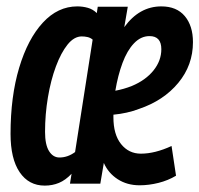

<svg xmlns="http://www.w3.org/2000/svg" viewBox="-20 -571 624 601"><path d="M120 10Q70 10 41.5 -32Q13 -74 13 -152Q13 -269 40 -359Q67 -449 114 -500Q161 -551 222 -551Q239 -551 255 -546.5Q271 -542 283 -530L286 -550H380L369 -486Q416 -551 485 -551Q533 -551 558.5 -520.5Q584 -490 584 -439Q584 -367 538 -311.5Q492 -256 415 -230Q378 -216 335 -212Q335 -208 335 -204Q335 -150 359 -120Q383 -90 421 -90Q465 -90 517 -114L531 -21Q506 -6 476 1.5Q446 9 417 9Q378 9 348.5 -10Q319 -29 305 -61L294 4H199L204 -27Q185 -7 164.5 1.5Q144 10 120 10ZM448 -458Q421 -458 399.5 -435.5Q378 -413 363.5 -374Q349 -335 341 -287Q368 -292 393 -302Q436 -320 460.5 -350.5Q485 -381 485 -417Q485 -458 448 -458ZM166 -78Q192 -78 215 -95L270 -447Q263 -453 254 -455Q245 -457 236 -457Q212 -457 191.5 -431.5Q171 -406 155 -363Q139 -320 130 -266.5Q121 -213 121 -158Q121 -118 133.5 -98Q146 -78 166 -78Z"/></svg>

Font: Georama Condensed SemiBold
Style: Italic
Weight: 600
Width: 3
Italic angle: -9°
Designer: Jean-Baptiste Levee
Foundry: Production Type
Version: Version 1.000